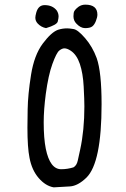

<svg xmlns="http://www.w3.org/2000/svg" viewBox="-20 -810 540 826"><path d="M211 -4Q176 -10 146.5 -44Q117 -78 107 -131Q98 -175 98 -261Q98 -276 99 -339.5Q100 -403 113.5 -488Q127 -573 164 -622.5Q201 -672 230 -682Q249 -688 269 -688Q278 -688 296.5 -685Q315 -682 346.5 -645.5Q378 -609 396 -560Q417 -500 417 -362Q417 -110 352 -46Q315 -10 280.5 -8Q246 -6 211 -4ZM243 -82Q270 -82 296 -90Q310 -98 314.5 -119Q319 -140 325 -167Q343 -250 343 -352Q343 -380 340 -437.5Q337 -495 323.5 -535Q310 -575 284 -592Q269 -602 257 -602Q247 -602 235 -592.5Q223 -583 205.5 -535Q188 -487 177 -406Q168 -337 168 -284Q168 -215 177 -170Q195 -82 243 -82ZM178 -689Q157 -693 142 -709Q132 -720 132 -734Q132 -741 136 -756Q145 -788 172 -788Q206 -788 224 -765Q232 -753 232 -739Q232 -732 228.5 -717.5Q225 -703 178 -689ZM346 -689Q327 -689 309 -708Q296 -721 296 -740Q296 -742 297 -754Q298 -766 318 -781Q331 -790 347 -790Q399 -790 399 -747Q399 -736 392.5 -719.5Q386 -703 376.5 -696Q367 -689 346 -689Z"/></svg>

Font: Xiaolai Mono SC
Style: Regular
Weight: 400
Monospace: yes
Designer: LXGW / Nozomi Seto
Version: Version 3.113;September 30, 2024